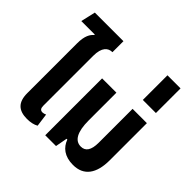

<svg xmlns="http://www.w3.org/2000/svg" viewBox="-203 -1026 1234 1234"><g transform="rotate(45 414.0 -409.5)"><path d="M205 9C236 9 264 3 284 -9L272 -98C264 -94 253 -91 246 -91C227 -91 219 -102 219 -126V-578C219 -658 252 -683 290 -683V-783H30L7 -683H129L130 -679C109 -661 89 -632 89 -562V-110C89 -28 127 9 205 9Z M623 9C720 9 769 -58 769 -180V-517H639V-210C639 -140 616 -110 575 -110C522 -110 492 -159 492 -266V-517H362V0H460L475 -81H482C501 -28 545 9 623 9Z M645 -604H764V-828H645Z"/></g></svg>

Font: Noto Sans Thai UI ExtCond
Style: Bold
Weight: 700
Width: 2
Designer: Monotype Design Team
Foundry: Monotype Imaging Inc.
Version: Version 2.000